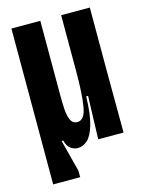

<svg xmlns="http://www.w3.org/2000/svg" viewBox="-103 -590 586 783"><g transform="rotate(-15 190.0 -199.0)"><path d="M23 130V-528H145V-214Q145 -186 146.5 -157Q148 -128 156.5 -109Q165 -90 185 -90Q215 -90 224 -142Q233 -194 233 -290V-528H354V-249L355 0H248L254 -182H246Q244 -106 231.5 -63.5Q219 -21 200 -4Q181 13 159 13Q144 13 129.5 3Q115 -7 109 -32H102L137 103V130Z"/></g></svg>

Font: Bricolage Grotesque 48pt Condensed SemiBold
Style: Regular
Weight: 600
Width: 3
Designer: Mathieu Triay
Foundry: Atelier Triay
Version: Version 1.000; ttfautohint (v1.8.4.7-5d5b);gftools[0.9.32]